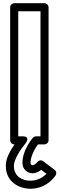

<svg xmlns="http://www.w3.org/2000/svg" viewBox="-20 -870 380 1190"><path d="M231 -800V-25H203C195.6 -25 188.3 -21.1 184.1 -16.4C182.3 -14.2 119 58 119 140C119 180 151.6 204 181 204C205.6 204 224.2 191.6 235 182.5L268.1 207.3C249 226.3 216.3 250 167 250C122 250 66 226 66 158C66 116.1 110.5 51.7 140.2 16C140.2 16 170.7 -25 121 -25H93V-800ZM281 -825C281 -835.7 271.1 -850 256 -850H68C57.3 -850 43 -840.1 43 -825V0C43 10.7 52.9 25 68 25H70.2C45.3 60.3 16 109.5 16 158C16 264 108 300 167 300C272.6 300 323.1 219.5 325.4 215.9C331.2 205.8 329.7 191 319 183L247 129C234.9 119.9 220.5 123.3 212 134C209.4 137.7 195.4 154 181 154C176.4 154 169 150 169 140C169 96.3 199.4 46.6 215.3 25H256C266.7 25 281 15.1 281 0Z"/></svg>

Font: Hussar Ekologiczny
Style: Regular
Weight: 400
Foundry: Cannot Into Space Fonts
Version: Version 0.97